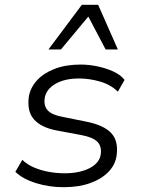

<svg xmlns="http://www.w3.org/2000/svg" viewBox="-20 -772 591 800"><path d="M245 8Q185 8 130 -9Q75 -26 44 -56L73 -106Q95 -85 124.5 -73Q154 -61 186 -55.5Q218 -50 249 -50Q313 -50 354.5 -72Q396 -94 400 -131Q404 -163 385.5 -181.5Q367 -200 320 -209L218 -228Q153 -240 122.5 -273.5Q92 -307 100 -368Q106 -406 133.5 -436.5Q161 -467 207.5 -485Q254 -503 316 -503Q350 -503 386 -495.5Q422 -488 452.5 -474Q483 -460 499 -439L471 -390Q442 -419 397.5 -432Q353 -445 309 -445Q249 -445 210 -422Q171 -399 166 -361Q162 -330 179.5 -311.5Q197 -293 241 -285L340 -265Q411 -251 442.5 -218.5Q474 -186 466 -125Q461 -86 432 -56Q403 -26 355.5 -9Q308 8 245 8ZM182 -566 321 -752H389L471 -566H420L348 -703L234 -566Z"/></svg>

Font: Nunito Sans 7pt Light
Style: Italic
Weight: 300
Italic angle: -9°
Designer: Vernon Adams
Foundry: Vernon Adams
Version: Version 3.101;gftools[0.9.27]